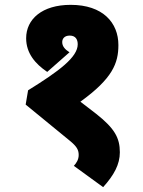

<svg xmlns="http://www.w3.org/2000/svg" viewBox="-20 -652 590 793"><path d="M272 -632C154 -632 88 -573 88 -494C88 -432 126 -388 175 -355L267 -436C248 -448 237 -461 237 -478C237 -492 246 -505 268 -505C293 -505 301 -488 301 -469C301 -416 225 -359 96 -279L86 -220L268 -71C296 -48 305 -34 305 -12C305 7 296 21 285 33L406 121C451 71 475 27 475 -23C475 -83 453 -122 377 -182L312 -232C445 -328 469 -391 469 -466C469 -558 405 -632 272 -632Z"/></svg>

Font: Noto Sans Devanagari UI SemiCondensed Black
Style: Regular
Weight: 900
Width: 4
Designer: Jelle Bosma - Monotype Design Team
Foundry: Monotype Imaging Inc.
Version: Version 2.004